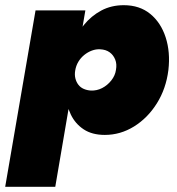

<svg xmlns="http://www.w3.org/2000/svg" viewBox="-38 -500 684 740"><path d="M175 220 291 -460H99L-18 220ZM611 -230Q619 -299 600.5 -356Q582 -413 541 -446.5Q500 -480 439 -480Q391 -480 352.5 -459.5Q314 -439 285.5 -404Q257 -369 239.5 -324.5Q222 -280 215 -230Q209 -183 213.5 -138.5Q218 -94 235 -58.5Q252 -23 284.5 -1.5Q317 20 366 20Q426 20 478.5 -12.5Q531 -45 566.5 -101.5Q602 -158 611 -230ZM409 -231Q406 -209 391 -190Q376 -171 355.5 -160.5Q335 -150 312 -151Q297 -152 284.5 -157.5Q272 -163 264 -173.5Q256 -184 252.5 -198Q249 -212 252 -229Q255 -247 264 -262Q273 -277 286.5 -288Q300 -299 316 -305Q332 -311 348 -310Q370 -309 384.5 -298.5Q399 -288 406 -270.5Q413 -253 409 -231Z"/></svg>

Font: Jost Black
Style: Italic
Weight: 900
Italic angle: -5°
Version: Version 3.710